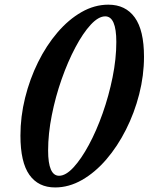

<svg xmlns="http://www.w3.org/2000/svg" viewBox="-20 -792 636 822"><path d="M216 10.5Q144 10.5 105.8 -43.5Q67.5 -97.5 67.5 -211.5Q67.5 -293 87.5 -373.5Q107.5 -454 143 -525.8Q178.5 -597.5 226 -653Q273.5 -708.5 329 -740.2Q384.5 -772 444 -772Q517.5 -772 557 -717.2Q596.5 -662.5 596.5 -549Q596.5 -469 576 -388.8Q555.5 -308.5 519.2 -236.8Q483 -165 435 -109.2Q387 -53.5 331 -21.5Q275 10.5 216 10.5ZM233 -39.5Q261.5 -39.5 294.8 -75.5Q328 -111.5 360.5 -171.8Q393 -232 419.5 -307Q446 -382 462 -461.2Q478 -540.5 478 -612.5Q478 -722 430.5 -722Q401.5 -722 368.2 -686Q335 -650 302.8 -589.2Q270.5 -528.5 244 -453.2Q217.5 -378 201.8 -298.8Q186 -219.5 186 -147.5Q186 -39.5 233 -39.5Z"/></svg>

Font: Libre Caslon Condensed SemiBold Italic
Style: Regular
Weight: 600
Italic angle: -22.583°
Designer: Pablo Impallari, Rodrigo Fuenzalida, Katja Schimmel, Ertekin Erdin
Foundry: Pablo Impallari, Rodrigo Fuenzalida
Version: Version 2.000; ttfautohint (v1.8.4.7-5d5b);gftools[0.9.33]